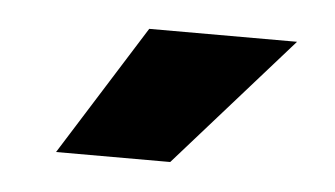

<svg xmlns="http://www.w3.org/2000/svg" viewBox="-28 -786 392 225"><g transform="rotate(5 168.5 -673.5)"><path d="M140.1 -750H314L178.2 -596.7H43.9Z"/></g></svg>

Font: RobotoDraft
Style: Black
Weight: 900
Designer: Google
Version: Version 2.000980w3; 2014; ttfautohint (v1.1) -l 5 -r 24 -G 4